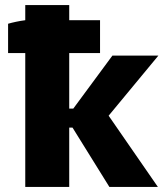

<svg xmlns="http://www.w3.org/2000/svg" viewBox="-20 -740 651 760"><path d="M80 0H254V-235H267L413 0H605L410 -282L607 -520H425L270 -310H254V-530H376V-660H254V-720H80V-660C56 -657 29 -651 12 -646V-530H80Z"/></svg>

Font: Fixel Display ExtraBold
Style: Regular
Weight: 800
Designer: AlfaBravo + MacPaw
Foundry: Kyrylo Tkachov, Marchela Mozhyna, Serhii Makarenko, Maria Weinstein, Zakhar Kryvoshyya
Version: Version 1.211